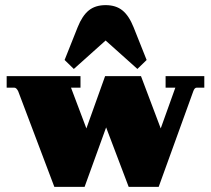

<svg xmlns="http://www.w3.org/2000/svg" viewBox="-20 -729 823 749"><path d="M268 -460 232 -495 283 -623Q301 -668 326.5 -688.5Q352 -709 392 -709Q432 -709 457.5 -688.5Q483 -668 501 -623L552 -495L516 -460L392 -571ZM192 0 51 -373Q44 -387 36 -387H6V-432H294V-387H257L317 -228L390 -432H530L607 -228L664 -387H626V-432H777V-387H747Q739 -387 734 -373L599 0H482L394 -232L310 0Z"/></svg>

Font: Arapey Black
Style: Regular
Weight: 900
Designer: Eduardo Rodriguez Tunni
Foundry: Eduardo Rodriguez Tunni
Version: Version 4.000